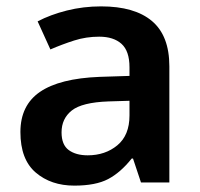

<svg xmlns="http://www.w3.org/2000/svg" viewBox="-20 -572 628 602"><path d="M297 -552Q402 -552 456.5 -506Q511 -460 511 -364V0H422L397 -75H393Q358 -31 319 -10.5Q280 10 213 10Q140 10 92 -31Q44 -72 44 -158Q44 -242 105.5 -284Q167 -326 292 -331L386 -334V-361Q386 -412 361 -434.5Q336 -457 291 -457Q250 -457 212.5 -445Q175 -433 138 -417L98 -505Q138 -526 189.5 -539Q241 -552 297 -552ZM320 -254Q237 -251 205 -225.5Q173 -200 173 -157Q173 -118 195.5 -101.5Q218 -85 255 -85Q310 -85 348 -116.5Q386 -148 386 -210V-256Z"/></svg>

Font: Noto Sans SemiBold
Style: Regular
Weight: 600
Designer: Monotype Design Team
Foundry: Monotype Imaging Inc.
Version: Version 2.007